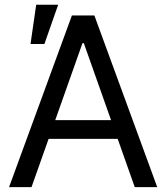

<svg xmlns="http://www.w3.org/2000/svg" viewBox="-20 -771 685 791"><path d="M17.3 0 276.2 -707.2H368.8L627.8 0H535.2L325.3 -593.2H319.8L109.8 0ZM504.1 -276.2V-198.9H141.6V-276.2ZM129.1 -751.4H219.6L163 -589.8H105.7Z"/></svg>

Font: Pretendard Variable
Style: Regular
Weight: 400
Designer: Base glyphs from Inter by Rasmus Andersson; Hangul glyphs from Noto Sans CJK(Source Han Sans) by Jang Soo-young and Kang
Foundry: Kil Hyung-jin
Version: Version 1.100;FEAKit 1.0